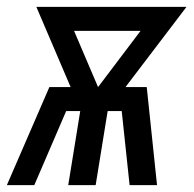

<svg xmlns="http://www.w3.org/2000/svg" viewBox="-45 -540 565 560"><path d="M-25 0 99 -286H161L61 -520H499L321 -286H383L413 0H333L310 -216H269L234 0H154L189 -216H148L55 0ZM241 -286 365 -450H171Z"/></svg>

Font: Iosevka Term Curly Md Obl
Style: Regular
Weight: 500
Italic angle: -9°
Designer: Belleve Invis
Foundry: Belleve Invis
Version: Version 32.3.0